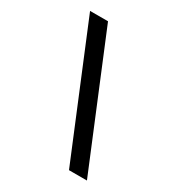

<svg xmlns="http://www.w3.org/2000/svg" viewBox="-213 -947 1106 1195"><g transform="rotate(30 340.0 -350.0)"><path d="M593 112H464L82 -812H211Z"/></g></svg>

Font: Argentum Sans SemiBold
Style: Italic
Weight: 600
Italic angle: -11°
Designer: Julieta Ulanovsky (font), Cristiano Sobral (main changes and remaster)
Foundry: Julieta Ulanovsky (font), Cristiano Sobral (main changes and remaster)
Version: Version 2.007;June 15, 2022;FontCreator 14.0.0.2814 64-bit; 